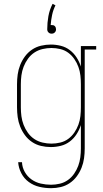

<svg xmlns="http://www.w3.org/2000/svg" viewBox="-20 -761 540 1004"><path d="M247 223Q216 223 186 216Q156 209 131 191Q106 173 91.5 145Q77 117 75 87H95Q96 114 109.5 138Q123 162 145 177.5Q167 193 193.5 199Q220 205 247 205Q270 205 293 199.5Q316 194 335 180.5Q354 167 367.5 147.5Q381 128 389 106.5Q397 85 400 61.5Q403 38 403 15V-107Q395 -82 380.5 -59.5Q366 -37 345 -21Q324 -5 298 1.5Q272 8 246 8Q220 8 194.5 2Q169 -4 147.5 -18.5Q126 -33 110.5 -54Q95 -75 85.5 -99Q76 -123 72.5 -148.5Q69 -174 69 -200V-320Q69 -346 72.5 -371.5Q76 -397 85.5 -421Q95 -445 110.5 -466Q126 -487 147.5 -501.5Q169 -516 194.5 -522Q220 -528 246 -528Q272 -528 298 -521.5Q324 -515 345 -499Q366 -483 380.5 -460.5Q395 -438 403 -413V-520H483V-502H423V15Q423 41 419.5 66.5Q416 92 406.5 116Q397 140 381.5 161Q366 182 344.5 196.5Q323 211 298 217Q273 223 247 223ZM249 -10Q272 -10 295 -15.5Q318 -21 336.5 -34.5Q355 -48 368.5 -67.5Q382 -87 390 -109Q398 -131 400.5 -154Q403 -177 403 -200V-320Q403 -343 400.5 -366Q398 -389 390 -411Q382 -433 368.5 -452.5Q355 -472 336.5 -485.5Q318 -499 295 -504.5Q272 -510 249 -510Q226 -510 202.5 -504.5Q179 -499 159.5 -486Q140 -473 126 -453.5Q112 -434 103.5 -412Q95 -390 92 -367Q89 -344 89 -320V-200Q89 -176 92 -153Q95 -130 103.5 -108Q112 -86 126 -66.5Q140 -47 159.5 -34Q179 -21 202.5 -15.5Q226 -10 249 -10ZM250 -585Q245 -585 241 -586.5Q237 -588 233.5 -591.5Q230 -595 228.5 -599Q227 -603 227 -608Q227 -642 233 -676Q239 -710 255 -741L270 -733Q258 -709 252.5 -683Q247 -657 245 -630H250Q255 -630 259 -629Q263 -628 266.5 -624.5Q270 -621 271.5 -616.5Q273 -612 273 -608Q273 -603 271.5 -599Q270 -595 266.5 -591.5Q263 -588 259 -586.5Q255 -585 250 -585Z"/></svg>

Font: Iosevka Curly Slab Thin
Style: Regular
Weight: 100
Monospace: yes
Designer: Belleve Invis
Foundry: Belleve Invis
Version: Version 22.1.2; ttfautohint (v1.8.4)